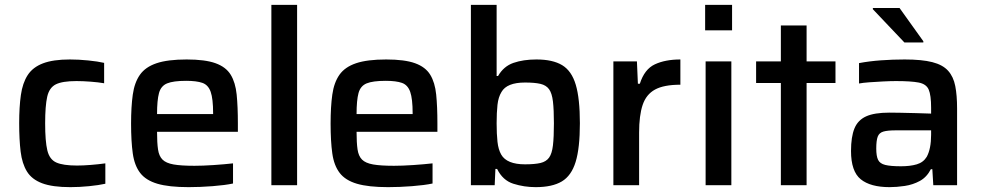

<svg xmlns="http://www.w3.org/2000/svg" viewBox="-20 -763 4042 791"><path d="M270 8Q196 8 153.5 -8Q111 -24 91 -56.5Q71 -89 65 -138.5Q59 -188 59 -256Q59 -322 66 -371.5Q73 -421 94 -453.5Q115 -486 157 -502Q199 -518 268 -518Q304 -518 343.5 -514Q383 -510 409 -504V-420Q386 -424 354 -426.5Q322 -429 295 -429Q237 -429 210 -415.5Q183 -402 174.5 -364.5Q166 -327 166 -255Q166 -181 175 -143.5Q184 -106 212 -93.5Q240 -81 297 -81Q322 -81 353.5 -83.5Q385 -86 414 -90V-6Q387 0 347 4Q307 8 270 8Z M757 8Q676 8 628.5 -6Q581 -20 557.5 -50.5Q534 -81 527 -131Q520 -181 520 -254Q520 -323 527 -373Q534 -423 556.5 -455Q579 -487 625 -502.5Q671 -518 749 -518Q825 -518 868 -502.5Q911 -487 930.5 -455Q950 -423 955 -373.5Q960 -324 960 -254V-220H627Q627 -175 631 -147.5Q635 -120 649.5 -105.5Q664 -91 695 -85.5Q726 -80 781 -80Q815 -80 860 -83Q905 -86 940 -90V-7Q907 0 855.5 4Q804 8 757 8ZM627 -293H858V-296Q858 -356 848 -384.5Q838 -413 814 -421.5Q790 -430 747 -430Q694 -430 668.5 -419.5Q643 -409 635 -379.5Q627 -350 627 -293Z M1098 0V-743H1204V0Z M1579 8Q1498 8 1450.5 -6Q1403 -20 1379.5 -50.5Q1356 -81 1349 -131Q1342 -181 1342 -254Q1342 -323 1349 -373Q1356 -423 1378.5 -455Q1401 -487 1447 -502.5Q1493 -518 1571 -518Q1647 -518 1690 -502.5Q1733 -487 1752.5 -455Q1772 -423 1777 -373.5Q1782 -324 1782 -254V-220H1449Q1449 -175 1453 -147.5Q1457 -120 1471.5 -105.5Q1486 -91 1517 -85.5Q1548 -80 1603 -80Q1637 -80 1682 -83Q1727 -86 1762 -90V-7Q1729 0 1677.5 4Q1626 8 1579 8ZM1449 -293H1680V-296Q1680 -356 1670 -384.5Q1660 -413 1636 -421.5Q1612 -430 1569 -430Q1516 -430 1490.5 -419.5Q1465 -409 1457 -379.5Q1449 -350 1449 -293Z M2187 8Q2139 8 2095 -6Q2051 -20 2028 -67H2021L2018 0H1920V-743H2026V-450H2032Q2055 -490 2095.5 -504Q2136 -518 2190 -518Q2257 -518 2296 -494.5Q2335 -471 2352 -414Q2369 -357 2369 -255Q2369 -153 2351.5 -96Q2334 -39 2294.5 -15.5Q2255 8 2187 8ZM2143 -86Q2183 -86 2206.5 -91.5Q2230 -97 2242 -113.5Q2254 -130 2258 -164Q2262 -198 2262 -255Q2262 -311 2258 -345Q2254 -379 2242 -395.5Q2230 -412 2206.5 -417.5Q2183 -423 2143 -423Q2068 -423 2046 -384Q2033 -363 2029.5 -331Q2026 -299 2026 -255Q2026 -211 2029.5 -179Q2033 -147 2045 -126Q2068 -86 2143 -86Z M2507 0V-510H2604L2608 -418H2616Q2635 -478 2678 -498Q2721 -518 2783 -518V-414Q2715 -414 2678.5 -394Q2642 -374 2627.5 -330.5Q2613 -287 2613 -217V0Z M2885 -638V-743H2996V-638ZM2887 0V-510H2993V0Z M3197 0V-421H3095V-510H3197V-658H3303V-510H3422V-421H3303V0Z M3645 8Q3566 8 3526 -24.5Q3486 -57 3486 -141Q3486 -199 3500 -233.5Q3514 -268 3548 -283.5Q3582 -299 3644 -299Q3657 -299 3687 -298.5Q3717 -298 3752.5 -297Q3788 -296 3816 -295V-319Q3816 -371 3806 -394Q3796 -417 3764.5 -423Q3733 -429 3671 -429Q3649 -429 3619 -427.5Q3589 -426 3561.5 -424Q3534 -422 3519 -419V-503Q3561 -511 3609.5 -514.5Q3658 -518 3707 -518Q3778 -518 3821 -507Q3864 -496 3886 -471.5Q3908 -447 3915.5 -408.5Q3923 -370 3923 -316V0H3825L3821 -66H3815Q3798 -33 3769.5 -17.5Q3741 -2 3707.5 3Q3674 8 3645 8ZM3692 -78Q3730 -78 3757 -86Q3784 -94 3798 -117Q3816 -150 3816 -208V-226H3670Q3637 -226 3619.5 -221Q3602 -216 3596 -200Q3590 -184 3590 -151Q3590 -120 3597.5 -104.5Q3605 -89 3627 -83.5Q3649 -78 3692 -78ZM3706 -588 3576 -725V-730H3686L3784 -593V-588Z"/></svg>

Font: Saira Medium
Style: Regular
Weight: 500
Designer: Hector Gatti with collaboration of the Omnibus-Type team
Foundry: Omnibus-Type
Version: Version 1.100; ttfautohint (v1.8.3)